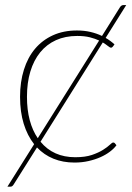

<svg xmlns="http://www.w3.org/2000/svg" viewBox="-20 -618 507 737"><path d="M360.5 -462.5Q345.5 -469.5 325 -474.8Q304.5 -480 276.5 -480Q230.5 -480 194.8 -463.8Q159 -447.5 134.2 -417Q109.5 -386.5 96.5 -343.5Q83.5 -300.5 83.5 -246.5Q83.5 -196.5 94.2 -156.5Q105 -116.5 125 -87.5ZM135.5 -74Q184.5 -14.5 269 -14.5Q307 -14.5 332.8 -23.2Q358.5 -32 375.5 -42.8Q392.5 -53.5 401.5 -62.2Q410.5 -71 414.5 -71Q418.5 -71 421 -68L427 -60.5Q418 -48 402.2 -36Q386.5 -24 365.8 -14.8Q345 -5.5 319.8 0.2Q294.5 6 266 6Q221.5 6 185.2 -8.8Q149 -23.5 122 -52L32.5 90Q30 94 27.2 96.2Q24.5 98.5 20 98.5H8.5L111 -64.5Q85 -97.5 71 -143Q57 -188.5 57 -246.5Q57 -303.5 71.8 -350.5Q86.5 -397.5 114.5 -430.8Q142.5 -464 183 -482.5Q223.5 -501 275.5 -501Q303 -501 326.8 -495.5Q350.5 -490 371.5 -480L440 -589.5Q445.5 -598.5 453.5 -598.5H464.5L385.5 -472.5Q404 -462 419.5 -447.5L413 -439Q411.5 -437.5 410 -436.2Q408.5 -435 406 -435Q402 -435 394.8 -441Q387.5 -447 374.5 -455Z"/></svg>

Font: Lato 2
Style: Regular
Weight: 200
Designer: Lukasz Dziedzic with Adam Twardoch and Botio Nikoltchev
Foundry: tyPoland Lukasz Dziedzic
Version: Version 2.015; 2015-08-06; http://www.latofonts.com/